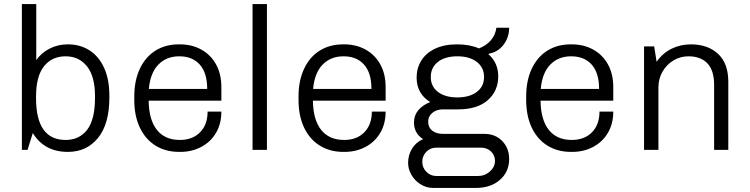

<svg xmlns="http://www.w3.org/2000/svg" viewBox="-20 -740 3705 948"><path d="M520 -269V-258Q520 -128 464 -59Q408 10 315 10Q199 10 142 -83L116 0H88V-720H159V-443Q183 -478 224 -499.5Q265 -521 315 -521Q376 -521 422.5 -491Q469 -461 494.5 -404Q520 -347 520 -269ZM158 -264V-255Q158 -49 304 -49Q372 -49 410.5 -99.5Q449 -150 449 -256V-266Q449 -363 409.5 -412.5Q370 -462 304 -462Q236 -462 197 -412.5Q158 -363 158 -264Z M1073 -310V-243H714Q715 -149 754.5 -99Q794 -49 868 -49Q931 -49 968 -87Q1005 -125 1005 -189H1073Q1073 -129 1046.5 -84Q1020 -39 973.5 -14.5Q927 10 870 10H865Q798 10 748 -21Q698 -52 670.5 -110Q643 -168 643 -247V-264Q643 -342 670.5 -400.5Q698 -459 747.5 -490Q797 -521 863 -521H868Q927 -521 973.5 -495.5Q1020 -470 1046.5 -422.5Q1073 -375 1073 -310ZM715 -301H1003Q1003 -380 966.5 -421Q930 -462 865 -462Q802 -462 762 -421Q722 -380 715 -301Z M1298 -720V0H1227V-720Z M1884 -310V-243H1525Q1526 -149 1565.5 -99Q1605 -49 1679 -49Q1742 -49 1779 -87Q1816 -125 1816 -189H1884Q1884 -129 1857.5 -84Q1831 -39 1784.5 -14.5Q1738 10 1681 10H1676Q1609 10 1559 -21Q1509 -52 1481.5 -110Q1454 -168 1454 -247V-264Q1454 -342 1481.5 -400.5Q1509 -459 1558.5 -490Q1608 -521 1674 -521H1679Q1738 -521 1784.5 -495.5Q1831 -470 1857.5 -422.5Q1884 -375 1884 -310ZM1526 -301H1814Q1814 -380 1777.5 -421Q1741 -462 1676 -462Q1613 -462 1573 -421Q1533 -380 1526 -301Z M2345 -501Q2381 -515 2403.5 -541Q2426 -567 2431 -603H2494Q2494 -556 2466.5 -519.5Q2439 -483 2394 -475L2392 -472Q2440 -430 2440 -363Q2440 -291 2388.5 -245.5Q2337 -200 2242 -200H2167Q2136 -200 2115 -183Q2094 -166 2094 -139Q2094 -111 2114 -95Q2134 -79 2167 -79H2371Q2426 -79 2460 -43.5Q2494 -8 2494 45Q2494 108 2448.5 148Q2403 188 2329 188H2120Q2085 188 2056.5 170Q2028 152 2011.5 123.5Q1995 95 1995 64Q1995 25 2015 -7Q2035 -39 2069 -53Q2024 -82 2024 -135Q2024 -170 2045 -195.5Q2066 -221 2104 -236Q2037 -278 2037 -357Q2037 -403 2060 -440.5Q2083 -478 2128 -499.5Q2173 -521 2237 -521Q2299 -521 2345 -501ZM2107 -360Q2107 -313 2142.5 -286Q2178 -259 2238 -259Q2298 -259 2334 -286Q2370 -313 2370 -360Q2370 -407 2334 -434.5Q2298 -462 2238 -462Q2178 -462 2142.5 -434.5Q2107 -407 2107 -360ZM2134 -11Q2105 -11 2085 9.5Q2065 30 2065 59Q2065 88 2085.5 108.5Q2106 129 2134 129H2340Q2374 129 2399 106.5Q2424 84 2424 54Q2424 27 2404.5 8Q2385 -11 2355 -11Z M3008 -310V-243H2649Q2650 -149 2689.5 -99Q2729 -49 2803 -49Q2866 -49 2903 -87Q2940 -125 2940 -189H3008Q3008 -129 2981.5 -84Q2955 -39 2908.5 -14.5Q2862 10 2805 10H2800Q2733 10 2683 -21Q2633 -52 2605.5 -110Q2578 -168 2578 -247V-264Q2578 -342 2605.5 -400.5Q2633 -459 2682.5 -490Q2732 -521 2798 -521H2803Q2862 -521 2908.5 -495.5Q2955 -470 2981.5 -422.5Q3008 -375 3008 -310ZM2650 -301H2938Q2938 -380 2901.5 -421Q2865 -462 2800 -462Q2737 -462 2697 -421Q2657 -380 2650 -301Z M3576 -336V0H3506V-320Q3506 -393 3472.5 -427.5Q3439 -462 3379 -462Q3339 -462 3305 -441.5Q3271 -421 3251 -386Q3231 -351 3231 -309V0H3160V-511H3210L3222 -435Q3251 -477 3295 -499Q3339 -521 3391 -521Q3475 -521 3525.5 -474Q3576 -427 3576 -336Z"/></svg>

Font: Chivo Light
Style: Regular
Weight: 300
Designer: Hector Gatti
Foundry: Omnibus-Type
Version: Version 1.007